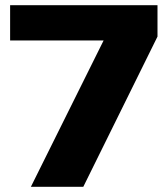

<svg xmlns="http://www.w3.org/2000/svg" viewBox="-20 -720 646 740"><path d="M430 -666 524 -564H19V-700H587V-579L301 0H99Z"/></svg>

Font: Pathway Extreme ExtraBold
Style: Regular
Weight: 800
Designer: Eduardo Rodriguez Tunni
Foundry: Eduardo Rodriguez Tunni
Version: Version 1.001;gftools[0.9.26]